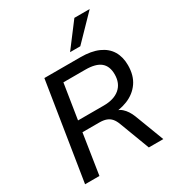

<svg xmlns="http://www.w3.org/2000/svg" viewBox="-216 -1072 1110 1205"><g transform="rotate(-30 338.5 -469.0)"><path d="M44 0 156 -705H418Q495 -705 547 -682Q599 -659 625 -616Q651 -573 651 -513Q651 -439 617 -390Q583 -341 524 -317Q465 -293 389 -294V-308H410Q455 -308 484 -282Q513 -256 531 -210L611 0H506L424 -217Q414 -244 400 -260Q386 -276 365.5 -283.5Q345 -291 315 -291H193L148 0ZM206 -369H392Q467 -369 508.5 -404.5Q550 -440 550 -505Q550 -564 515 -593Q480 -622 405 -622H246ZM377 -765 508 -938H619L451 -765Z"/></g></svg>

Font: Nunito Sans 12pt SemiBold
Style: Italic
Weight: 600
Italic angle: -9°
Designer: Vernon Adams
Foundry: Vernon Adams
Version: Version 3.101;gftools[0.9.27]